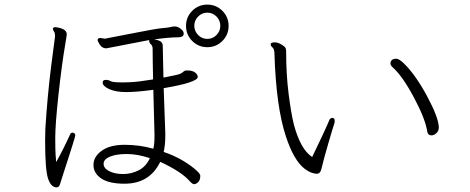

<svg xmlns="http://www.w3.org/2000/svg" viewBox="-20 -811 2040 834"><path d="M880.5 -791Q919 -791 946 -764Q973 -737 973 -698.5Q973 -660 946 -633Q919 -606 880.5 -606Q842 -606 815 -633Q788 -660 788 -698.5Q788 -737 815 -764Q842 -791 880.5 -791ZM880.5 -642Q904 -642 920.5 -659Q937 -676 937 -699Q937 -722 920.5 -739Q904 -756 880.5 -756Q857 -756 840.5 -739Q824 -722 824 -699Q824 -676 840.5 -659Q857 -642 880.5 -642ZM691 -428 698 -233V-220Q698 -181 691 -151Q766 -126 825 -78Q850 -57 850 -48Q850 -28 840.5 -19.5Q831 -11 823.5 -11Q816 -11 805 -23Q769 -65 676 -108Q630 -13 521 -13Q453 -13 419.5 -36Q386 -59 386 -94.5Q386 -130 421.5 -156Q457 -182 521.5 -182Q586 -182 646 -165Q651 -185 651 -215V-230L646 -421Q574 -411 528.5 -411Q483 -411 454.5 -424Q426 -437 426 -452Q426 -464 439 -464Q452 -464 460.5 -458.5Q469 -453 515 -453L547 -454Q577 -455 645 -466Q643 -554 643 -599Q643 -612 635.5 -618.5Q628 -625 628 -634V-637L442 -601Q424 -601 414 -616.5Q404 -632 404 -637Q404 -646 416 -646L436 -643Q438 -643 549 -665Q660 -687 686.5 -689Q713 -691 721 -693.5Q729 -696 738 -696H743Q753 -695 765.5 -685.5Q778 -676 778 -665Q778 -649 754 -649Q716 -649 650 -640Q672 -636 679.5 -629.5Q687 -623 687 -611Q687 -599 688 -561.5Q689 -524 690 -474Q754 -486 763 -490.5Q772 -495 776.5 -499.5Q781 -504 788 -505H793Q816 -505 827.5 -496Q839 -487 839 -477Q839 -453 691 -428ZM296 -235Q307 -232 307 -224Q307 -219 297.5 -189Q288 -159 279.5 -132Q271 -105 256.5 -61Q242 -17 241 -12Q237 3 226 3Q202 3 189 -34.5Q176 -72 176 -199L177 -252Q186 -395 202 -522Q218 -649 219 -652V-657Q219 -668 214.5 -674Q210 -680 210 -686V-688Q213 -693 219.5 -693Q226 -693 238 -690Q270 -682 270 -662Q270 -658 269 -653.5Q268 -649 264 -622Q248 -529 234 -399.5Q220 -270 220 -213Q220 -156 221.5 -138.5Q223 -121 224 -107Q253 -158 284 -226Q287 -235 296 -235ZM631 -124Q577 -142 531 -142Q485 -142 457.5 -130.5Q430 -119 430 -99.5Q430 -80 454.5 -67.5Q479 -55 514.5 -55Q550 -55 582 -71Q614 -87 631 -124Z M1223 -581Q1223 -489 1233.5 -405Q1244 -321 1256 -272Q1285 -162 1336 -129Q1394 -249 1410 -288Q1414 -299 1424 -299Q1434 -299 1434 -285Q1434 -280 1432 -274Q1424 -250 1404.5 -182.5Q1385 -115 1379.5 -90.5Q1374 -66 1368.5 -61Q1363 -56 1356.5 -56Q1350 -56 1336 -60Q1322 -64 1302 -79Q1256 -115 1222 -218Q1179 -347 1172 -581Q1171 -599 1163.5 -605Q1156 -611 1156 -618V-621Q1158 -627 1175 -627Q1192 -627 1215 -609Q1223 -603 1223 -587ZM1886 -257Q1886 -242 1875.5 -232.5Q1865 -223 1854 -223Q1839 -223 1836 -239Q1828 -294 1777.5 -388.5Q1727 -483 1684 -520Q1676 -528 1676 -536Q1676 -544 1682 -550Q1688 -556 1701 -556Q1714 -556 1737 -533Q1787 -483 1835.5 -392.5Q1884 -302 1886 -260Z"/></svg>

Font: ToneOZ-Pinyin-WenKai-Light
Style: Light
Weight: 300
Designer: Fontworks Inc.
Foundry: ToneOZ
Version: Version 0.240331